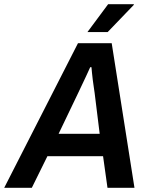

<svg xmlns="http://www.w3.org/2000/svg" viewBox="-61 -891 709 911"><path d="M-41 0 309 -686H469L577 0H449L428 -150H164L90 0ZM217 -256H412L388 -450Q386 -465 383.5 -481Q381 -497 379 -513.5Q377 -530 375.5 -545Q374 -560 373 -572H367Q359 -554 348 -530.5Q337 -507 326.5 -485Q316 -463 309 -448ZM354 -739 452 -871H574V-868L450 -739Z"/></svg>

Font: Archivo SemiCondensed SemiBold
Style: Italic
Weight: 600
Width: 4
Italic angle: -10°
Designer: Hector Gatti
Foundry: Omnibus-Type
Version: Version 2.001